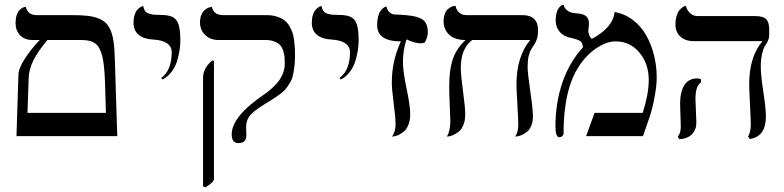

<svg xmlns="http://www.w3.org/2000/svg" viewBox="-20 -585 3367 825"><path d="M184.1 -413.1Q143.6 -365.7 123.5 -325.7Q103.5 -285.6 103 -246.1L98.1 -100.1H435.1L431.2 -231Q428.7 -306.6 419.2 -344.7Q409.7 -382.8 389.6 -397.9Q369.6 -413.1 330.1 -413.1ZM50.8 0 59.1 -263.2Q60.1 -292 87.4 -333.7Q114.7 -375.5 150.9 -413.1H120.1Q85.4 -413.1 66.2 -433.6Q46.9 -454.1 46.9 -485.8Q46.9 -504.9 51.5 -519.3Q56.2 -533.7 62.5 -540.3Q68.8 -546.9 75.2 -550.5Q81.5 -554.2 85.9 -554.7L90.8 -555.2Q99.6 -520 138.2 -520H293.9Q331.5 -520 357.7 -516.8Q383.8 -513.7 404.1 -505.4Q424.3 -497.1 436.5 -484.6Q448.7 -472.2 456.8 -450.9Q464.8 -429.7 468.3 -404.3Q471.7 -378.9 473.1 -340.8L483.9 0Z M678.7 -243.2 672.9 -250Q717.8 -283.2 717.8 -360.8Q717.8 -385.3 696.8 -399.4Q676.3 -413.1 638.7 -415Q597.7 -417 575.7 -435.5Q553.7 -454.1 553.7 -486.8Q553.7 -505.4 558.1 -519.8Q562.5 -534.2 568.6 -541.3Q574.7 -548.3 580.8 -552.7Q586.9 -557.1 591.3 -558.1L595.7 -559.1Q597.7 -545.4 604 -537.1Q610.4 -528.8 622.3 -525.6Q634.3 -522.5 642.8 -521.7Q651.4 -521 667 -521Q703.1 -521 721.2 -512.2Q739.3 -503.4 747.1 -480.5Q754.9 -457.5 754.9 -411.1Q754.9 -392.1 752 -371.6Q749 -351.1 741.7 -325.4Q734.4 -299.8 718 -277.6Q701.7 -255.4 678.7 -243.2Z M862.3 220.2 852.5 215.8V-251Q852.5 -291 890.6 -324.2H899.4V184.1Q899.4 197.8 862.3 220.2ZM1037.6 -38.1Q1037.6 -35.6 1038.1 -23.2Q1038.6 -10.7 1038.6 -2.9Q1038.6 29.8 1004.4 29.8Q975.6 29.8 975.6 -7.8Q975.6 -84.5 1116.2 -180.2Q1124 -185.1 1135.7 -194.6Q1147.5 -204.1 1164.3 -221.2Q1181.2 -238.3 1192.4 -262Q1203.6 -285.6 1203.6 -310.1Q1203.6 -326.7 1202.9 -337.9Q1202.1 -349.1 1197.5 -364.7Q1192.9 -380.4 1184.6 -389.9Q1176.3 -399.4 1160.2 -406.2Q1144 -413.1 1121.6 -413.1H918.5Q883.8 -413.1 861.6 -434.8Q839.4 -456.5 839.4 -487.8Q839.4 -506.3 844.7 -520Q850.1 -533.7 857.4 -540Q864.7 -546.4 872.3 -550.3Q879.9 -554.2 885.3 -554.7L890.6 -555.2Q897.9 -520 939.5 -520H1125.5Q1150.4 -520 1169.9 -513.7Q1189.5 -507.3 1202.1 -497.8Q1214.8 -488.3 1223.9 -472.4Q1232.9 -456.5 1237.3 -443.1Q1241.7 -429.7 1244.1 -409.2Q1246.6 -388.7 1247.1 -376.2Q1247.6 -363.8 1247.6 -344.2Q1247.6 -317.4 1244.6 -295.4Q1241.7 -273.4 1237.8 -257.6Q1233.9 -241.7 1224.6 -227.1Q1215.3 -212.4 1208.5 -203.6Q1201.7 -194.8 1186.8 -183.3Q1171.9 -171.9 1162.6 -166L1134.3 -147.9Q1081.5 -116.7 1059.6 -94.7Q1037.6 -72.8 1037.6 -38.1Z M1444.8 -243.2 1439 -250Q1483.9 -283.2 1483.9 -360.8Q1483.9 -385.3 1462.9 -399.4Q1442.4 -413.1 1404.8 -415Q1363.8 -417 1341.8 -435.5Q1319.8 -454.1 1319.8 -486.8Q1319.8 -505.4 1324.2 -519.8Q1328.6 -534.2 1334.7 -541.3Q1340.8 -548.3 1346.9 -552.7Q1353 -557.1 1357.4 -558.1L1361.8 -559.1Q1363.8 -545.4 1370.1 -537.1Q1376.5 -528.8 1388.4 -525.6Q1400.4 -522.5 1408.9 -521.7Q1417.5 -521 1433.1 -521Q1469.2 -521 1487.3 -512.2Q1505.4 -503.4 1513.2 -480.5Q1521 -457.5 1521 -411.1Q1521 -392.1 1518.1 -371.6Q1515.1 -351.1 1507.8 -325.4Q1500.5 -299.8 1484.1 -277.6Q1467.8 -255.4 1444.8 -243.2Z M1679.7 -50.8Q1679.7 -80.1 1671.6 -140.6Q1663.6 -201.2 1663.6 -230Q1663.6 -323.7 1702.6 -407.2Q1600.6 -407.2 1600.6 -477.1Q1600.6 -498 1604.7 -513.9Q1608.9 -529.8 1614.7 -537.6Q1620.6 -545.4 1626.5 -550.3Q1632.3 -555.2 1636.7 -556.2L1640.6 -557.1Q1646.5 -528.8 1672.4 -522.9Q1734.4 -521 1764.4 -513.9Q1794.4 -506.8 1806.4 -491.2Q1818.4 -475.6 1818.4 -443.8Q1818.4 -436.5 1814.2 -423.1Q1810.1 -409.7 1804.7 -401.9Q1797.4 -398.9 1786.6 -398.9Q1761.7 -398.9 1726.6 -416Q1711.4 -368.7 1711.4 -318.8Q1711.4 -278.8 1727.1 -204.1Q1742.7 -129.4 1742.7 -94.2Q1742.7 -67.9 1734.6 -48.3Q1726.6 -28.8 1715.1 -19.5Q1703.6 -10.3 1692.1 -4.9Q1680.7 0.5 1672.9 1L1664.6 2Q1679.7 -20 1679.7 -50.8Z M2247.1 -298.8Q2247.1 -270 2258.5 -192.9Q2270 -115.7 2270 -85Q2270 -61 2262.2 -43.5Q2254.4 -25.9 2243.2 -17.6Q2231.9 -9.3 2220.7 -4.4Q2209.5 0.5 2201.7 1L2193.8 2Q2207 -17.6 2207 -48.8Q2207 -69.8 2203.1 -136Q2199.2 -202.1 2199.2 -223.1Q2199.2 -341.8 2258.3 -413.1H2009.3Q1960 -376.5 1960 -293.9Q1960 -262.7 1969.5 -193.4Q1979 -124 1979 -92.8Q1979 -66.9 1970.9 -47.6Q1962.9 -28.3 1951.2 -19.3Q1939.5 -10.3 1927.7 -4.9Q1916 0.5 1907.7 1L1899.9 2Q1915 -20.5 1915 -67.9Q1915 -79.1 1912.6 -130.6Q1910.2 -182.1 1910.2 -214.8Q1910.2 -281.7 1924.6 -327.6Q1939 -373.5 1980 -413.1Q1934.6 -413.1 1910.4 -435.5Q1886.2 -458 1886.2 -494.1Q1886.2 -512.2 1891.4 -525.6Q1896.5 -539.1 1904.1 -545.4Q1911.6 -551.8 1919.4 -555.7Q1926.8 -559.1 1932.1 -559.6L1937 -560.1Q1940.9 -542 1953.1 -531Q1965.3 -520 1984.9 -520H2225.1Q2292 -520 2292 -454.1Q2292 -433.1 2287.4 -418.5Q2282.7 -403.8 2275.9 -394L2263.2 -374Q2256.3 -363.3 2251.7 -344.5Q2247.1 -325.7 2247.1 -298.8Z M2620.6 -533.2Q2664.1 -525.9 2699.2 -499.3Q2734.4 -472.7 2756.3 -433.8Q2778.3 -395 2790 -348.4Q2801.8 -301.8 2801.8 -252Q2801.8 -221.7 2795.2 -182.9Q2788.6 -144 2782.7 -121.6Q2776.9 -99.1 2771.5 -83L2742.7 0H2498.5L2534.7 -100.1H2741.7Q2767.6 -181.2 2767.6 -241.2Q2767.6 -311 2727.5 -359.1Q2687.5 -407.2 2625.5 -407.2Q2586.9 -407.2 2543.7 -378.7Q2500.5 -350.1 2468.8 -301.8Q2401.4 -202.1 2401.4 -8.8Q2401.4 -4.9 2395.8 0Q2390.1 4.9 2383.8 4.9Q2366.7 4.9 2366.7 -42Q2366.7 -144 2397 -231.4Q2427.2 -318.8 2484.4 -380.9Q2484.4 -399.9 2473.6 -408.2Q2463.4 -415.5 2429.7 -422.9Q2399.9 -429.2 2383.8 -449.5Q2367.7 -469.7 2367.7 -497.1Q2367.7 -514.6 2371.1 -528.1Q2374.5 -541.5 2379.4 -548.3Q2384.3 -555.2 2389.4 -559.1Q2394.5 -563 2397.9 -564L2401.4 -564.9Q2404.8 -550.8 2414.8 -542.2Q2424.8 -533.7 2433.6 -531.5Q2442.4 -529.3 2455.6 -527.8Q2464.8 -526.9 2470.9 -526.1Q2477.1 -525.4 2485.4 -522.5Q2493.7 -519.5 2498.5 -515.4Q2503.4 -511.2 2507.1 -503.4Q2510.7 -495.6 2510.7 -484.9Q2510.7 -475.6 2509.3 -467.3Q2507.8 -459 2507.8 -453.1Q2507.8 -442.9 2512.2 -432.6Q2516.6 -422.4 2523.4 -418Q2614.3 -466.8 2620.6 -533.2Z M2968.3 -159.2Q2968.3 -149.4 2970.2 -108.4Q2972.2 -67.4 2972.2 -58.1Q2972.2 -27.8 2953.4 -8.3Q2934.6 11.2 2898.9 13.2L2892.1 2Q2905.3 -12.7 2905.3 -41Q2905.3 -49.8 2903.8 -89.1Q2902.3 -128.4 2902.3 -138.2Q2902.3 -190.4 2920.7 -219.2Q2939 -248 2975.1 -248Q2985.8 -248 2992.2 -244.1V-231Q2968.3 -216.3 2968.3 -159.2ZM3249 -295.9Q3249 -262.7 3260 -190.4Q3271 -118.2 3271 -85Q3271 2 3202.1 12.2L3194.3 2Q3206.1 -19.5 3206.1 -48.8Q3206.1 -69.8 3202.6 -136Q3199.2 -202.1 3199.2 -223.1Q3199.2 -340.8 3256.3 -408.2H2960.9Q2924.3 -408.2 2903.3 -428Q2882.3 -447.8 2882.3 -479Q2882.3 -500 2887 -515.9Q2891.6 -531.7 2898.2 -539.8Q2904.8 -547.9 2911.4 -552.7Q2918 -557.6 2922.4 -558.6L2927.2 -560.1Q2931.2 -542 2944.6 -529.1Q2958 -516.1 2976.1 -516.1H3222.2Q3259.8 -516.1 3272.5 -502.4Q3285.2 -488.8 3285.2 -458V-434.1Q3285.2 -421.4 3279.5 -409.4Q3273.9 -397.5 3267.1 -387.7Q3260.3 -377.9 3254.6 -354Q3249 -330.1 3249 -295.9Z"/></svg>

Font: Linux Libertine Display G
Style: Regular
Weight: 400
Designer: Philipp H. Poll
Foundry: Philipp H. Poll
Version: Version 5.0.9